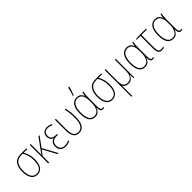

<svg xmlns="http://www.w3.org/2000/svg" viewBox="247 -2220 3880 3880"><g transform="rotate(-45 2187.0 -280.5)"><path d="M344 -503H444V-528H276Q158 -528 104 -454Q50 -380 50 -252Q50 -131 95.5 -60.5Q141 10 229 10Q315 10 362.5 -57Q410 -124 410 -253Q410 -327 392.5 -386.5Q375 -446 344 -503ZM278 -503H315Q348 -446 365.5 -387Q383 -328 383 -253Q383 -15 230 -15Q154 -15 115.5 -78.5Q77 -142 77 -252Q77 -369 123.5 -436Q170 -503 278 -503Z M567 -185 647 -294 807 0H836L665 -314L821 -528H789L608 -279Q596 -263 587 -249.5Q578 -236 566 -219Q567 -297 567 -370V-528H541V0H567Z M1053 -295Q926 -295 926 -403Q926 -513 1041 -513Q1071 -513 1098 -505Q1125 -497 1144 -486L1156 -509Q1131 -522 1104 -530Q1077 -538 1042 -538Q982 -538 940 -505.5Q898 -473 898 -403Q898 -363 916.5 -331Q935 -299 978 -284V-282Q880 -254 880 -139Q880 -73 918 -31.5Q956 10 1036 10Q1076 10 1106 1.5Q1136 -7 1156 -17V-44Q1133 -33 1103 -24Q1073 -15 1036 -15Q970 -15 938.5 -49.5Q907 -84 907 -140Q907 -270 1050 -270H1088V-295Z M1601 -282Q1601 -348 1594 -406.5Q1587 -465 1574 -528H1545Q1561 -465 1567.5 -400.5Q1574 -336 1574 -278Q1574 -15 1420 -15Q1351 -15 1319 -65.5Q1287 -116 1287 -226V-528H1260V-219Q1260 10 1419 10Q1601 10 1601 -282Z M1876 -606Q1891 -643 1909.5 -693.5Q1928 -744 1937 -787V-797H1908Q1902 -757 1886.5 -702Q1871 -647 1858 -614V-606ZM2026 -108H2028Q2028 -45 2044 -17.5Q2060 10 2097 10Q2118 10 2134 3V-22Q2120 -15 2100 -15Q2076 -15 2065 -37.5Q2054 -60 2054 -123V-358Q2054 -425 2058 -462Q2062 -499 2069 -528H2046Q2030 -479 2027 -438H2025Q1995 -538 1886 -538Q1802 -538 1753 -468.5Q1704 -399 1704 -260Q1704 10 1879 10Q1942 10 1977.5 -26.5Q2013 -63 2026 -108ZM1731 -260Q1731 -380 1771 -446.5Q1811 -513 1887 -513Q2027 -513 2027 -300V-240Q2027 -146 1991.5 -80.5Q1956 -15 1879 -15Q1731 -15 1731 -260Z M2484 -503H2584V-528H2416Q2298 -528 2244 -454Q2190 -380 2190 -252Q2190 -131 2235.5 -60.5Q2281 10 2369 10Q2455 10 2502.5 -57Q2550 -124 2550 -253Q2550 -327 2532.5 -386.5Q2515 -446 2484 -503ZM2418 -503H2455Q2488 -446 2505.5 -387Q2523 -328 2523 -253Q2523 -15 2370 -15Q2294 -15 2255.5 -78.5Q2217 -142 2217 -252Q2217 -369 2263.5 -436Q2310 -503 2418 -503Z M2974 -528V-228Q2974 -15 2828 -15Q2707 -15 2707 -176V-528H2681V236H2706V36Q2706 14 2706 -9.5Q2706 -33 2705 -58H2707Q2737 10 2827 10Q2896 10 2927.5 -26Q2959 -62 2973 -103H2975L2979 0H3000V-528Z M3452 -108H3454Q3454 -45 3470 -17.5Q3486 10 3523 10Q3544 10 3560 3V-22Q3546 -15 3526 -15Q3502 -15 3491 -37.5Q3480 -60 3480 -123V-358Q3480 -425 3484 -462Q3488 -499 3495 -528H3472Q3456 -479 3453 -438H3451Q3421 -538 3312 -538Q3228 -538 3179 -468.5Q3130 -399 3130 -260Q3130 10 3305 10Q3368 10 3403.5 -26.5Q3439 -63 3452 -108ZM3157 -260Q3157 -380 3197 -446.5Q3237 -513 3313 -513Q3453 -513 3453 -300V-240Q3453 -146 3417.5 -80.5Q3382 -15 3305 -15Q3157 -15 3157 -260Z M3620 -528 3570 -520V-503H3681V-145Q3681 -71 3703 -30.5Q3725 10 3786 10Q3824 10 3850 -2V-26Q3821 -15 3789 -15Q3742 -15 3725 -47.5Q3708 -80 3708 -150V-503H3863V-528Z M4260 -108H4262Q4262 -45 4278 -17.5Q4294 10 4331 10Q4352 10 4368 3V-22Q4354 -15 4334 -15Q4310 -15 4299 -37.5Q4288 -60 4288 -123V-358Q4288 -425 4292 -462Q4296 -499 4303 -528H4280Q4264 -479 4261 -438H4259Q4229 -538 4120 -538Q4036 -538 3987 -468.5Q3938 -399 3938 -260Q3938 10 4113 10Q4176 10 4211.5 -26.5Q4247 -63 4260 -108ZM3965 -260Q3965 -380 4005 -446.5Q4045 -513 4121 -513Q4261 -513 4261 -300V-240Q4261 -146 4225.5 -80.5Q4190 -15 4113 -15Q3965 -15 3965 -260Z"/></g></svg>

Font: Noto Sans Display SemiCondensed Thin
Style: Regular
Weight: 250
Width: 4
Designer: Monotype Design team
Foundry: Monotype Imaging Inc.
Version: 1.000